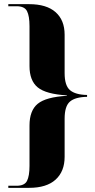

<svg xmlns="http://www.w3.org/2000/svg" viewBox="-20 -780 459 924"><path d="M20 124V114H60Q98 114 110 90.5Q122 67 122 18V-176Q122 -248 161.5 -280.5Q201 -313 302 -319V-321Q201 -327 161.5 -359.5Q122 -392 122 -462V-654Q122 -703 110 -726.5Q98 -750 60 -750H20V-760H120Q204 -760 247.5 -721.5Q291 -683 291 -613V-428Q291 -368 317 -346Q343 -324 399 -323V-314Q342 -313 316.5 -291Q291 -269 291 -209V-25Q291 45 247.5 84.5Q204 124 120 124Z"/></svg>

Font: Noto Serif Display SemiCondensed ExtraBold
Style: Regular
Weight: 800
Width: 4
Designer: Monotype Design Team
Foundry: Monotype Imaging Inc.
Version: Version 2.009